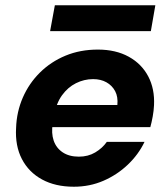

<svg xmlns="http://www.w3.org/2000/svg" viewBox="-20 -696 636 728"><path d="M260 12Q190 12 139.5 -15.5Q89 -43 63 -93Q37 -143 41 -211Q43 -272 66.5 -326Q90 -380 131.5 -421Q173 -462 228.5 -485Q284 -508 351 -508Q419 -508 468 -481Q517 -454 542 -406.5Q567 -359 564 -297Q563 -276 559 -254Q555 -232 550 -214H139L154 -298H425Q428 -329 416.5 -350.5Q405 -372 383.5 -384Q362 -396 333 -396Q299 -396 268 -380.5Q237 -365 215 -334.5Q193 -304 185 -257L180 -228Q174 -191 183.5 -163Q193 -135 217.5 -118.5Q242 -102 279 -102Q314 -102 341 -118Q368 -134 385 -158H528Q505 -110 464.5 -71.5Q424 -33 372 -10.5Q320 12 260 12ZM170 -578 188 -676H569L552 -578Z"/></svg>

Font: DM Sans 28pt ExtraBold
Style: Italic
Weight: 800
Italic angle: -10°
Version: Version 4.004;gftools[0.9.30]